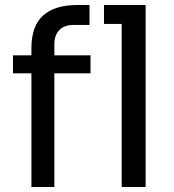

<svg xmlns="http://www.w3.org/2000/svg" viewBox="-20 -750 696 770"><path d="M198 0H106V-557Q106 -646 153 -688Q200 -730 291 -730H339V-650H275Q238 -650 218 -629.5Q198 -609 198 -573ZM343 -456H32V-528H343ZM564 0H468V-730H564ZM564 -654H397V-730H564Z"/></svg>

Font: Sora Variable
Style: Regular
Weight: 400
Designer: Jonathan Barnbrook, Julián Moncada
Foundry: Barnbrook Fonts
Version: Version 2.000